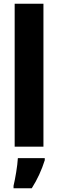

<svg xmlns="http://www.w3.org/2000/svg" viewBox="-20 -780 309 1021"><path d="M211 0V-760H58V0ZM218 72V61H75C73 101 61 171 52 208V221H149C179 174 202 123 218 72Z"/></svg>

Font: Noto Sans Thai Looped Condensed ExtraBold
Style: Regular
Weight: 800
Width: 3
Designer: Sasikarn Vongin, Ben Mitchell
Foundry: The Fontpad Ltd
Version: Version 1.001